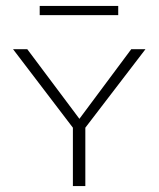

<svg xmlns="http://www.w3.org/2000/svg" viewBox="-20 -628 535 648"><path d="M379 -577H114V-608H379ZM268 -197V0H226V-197L24 -462H72L248 -227L423 -462H471Z"/></svg>

Font: Ysabeau SC Light
Style: Regular
Weight: 300
Designer: Christian Thalmann (Catharsis Fonts)
Version: Version 0.003